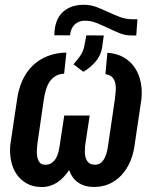

<svg xmlns="http://www.w3.org/2000/svg" viewBox="-20 -754 627 785"><path d="M418.9 -538.1Q458 -535.6 486.1 -519.3Q514.2 -502.9 531.5 -476.8Q548.8 -450.7 555.4 -417.5Q562 -384.3 558.1 -347.7L530.3 -160.6Q525.9 -125.5 512.5 -94Q499 -62.5 477.5 -38.8Q456.1 -15.1 425.8 -1.7Q395.5 11.7 357.4 10.3Q323.2 9.3 298.3 -8.5Q273.4 -26.4 262.7 -58.6Q252.4 -43.5 240.7 -30.8Q229 -18.1 215.1 -8.8Q201.2 0.5 185.1 5.6Q168.9 10.7 149.9 10.7Q113.8 10.3 88.1 -4.6Q62.5 -19.5 46.9 -43.2Q31.2 -66.9 25.1 -97.7Q19 -128.4 22 -160.6L49.8 -347.7Q55.7 -390.1 71.5 -425Q87.4 -460 112.8 -484.9Q138.2 -509.8 172.9 -523.9Q207.5 -538.1 251.5 -539.1L242.2 -452.6Q220.2 -451.7 205.6 -442.1Q190.9 -432.6 181.6 -418Q172.4 -403.3 167.2 -384.8Q162.1 -366.2 159.2 -347.7L132.8 -166Q131.8 -156.2 130.9 -142.1Q129.9 -127.9 132.1 -114.5Q134.3 -101.1 140.9 -91.3Q147.5 -81.5 162.1 -80.6Q178.2 -79.6 189.2 -86.4Q200.2 -93.3 207.3 -104.5Q214.4 -115.7 218 -129.4Q221.7 -143.1 223.6 -156.2L242.7 -281.7H346.7L327.6 -156.2Q326.7 -144 326.9 -130.6Q327.1 -117.2 331.1 -106.2Q335 -95.2 343.8 -87.9Q352.5 -80.6 368.7 -80.6Q384.3 -80.6 394 -89.6Q403.8 -98.6 409.7 -111.8Q415.5 -125 418.5 -139.6Q421.4 -154.3 422.9 -166L449.7 -348.6Q451.7 -363.8 453.1 -380.6Q454.6 -397.5 451.7 -412.4Q448.7 -427.2 439.5 -437.7Q430.2 -448.2 411.1 -450.7ZM542 -675.3 537.1 -608.9H516.6Q490.7 -609.4 467 -619.1Q443.4 -628.9 420.4 -639.9Q397.5 -650.9 374.5 -660.2Q351.6 -669.4 327.6 -669.4Q303.2 -669.4 287.6 -655.8Q272 -642.1 267.6 -618.7L266.6 -609.4L202.1 -609.9L203.1 -627.9Q208 -680.7 240.5 -708Q272.9 -735.4 326.2 -734.4Q352.1 -733.9 375.5 -724.9Q398.9 -715.8 421.9 -705.1Q444.8 -694.3 468.8 -685.1Q492.7 -675.8 519.5 -675.3ZM280.3 -491.2Q294.4 -506.8 306.9 -524.2Q319.3 -541.5 324.2 -563L333 -609.4L404.3 -608.9L397.5 -559.6Q392.1 -526.9 370.4 -501.7Q348.6 -476.6 320.8 -460.4Z"/></svg>

Font: Roboto Mono Medium
Style: Italic
Weight: 500
Designer: Google
Version: Version 2.000985; 2015; ttfautohint (v1.3)